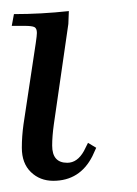

<svg xmlns="http://www.w3.org/2000/svg" viewBox="-20 -179 245 343"><path d="M1 -132.8 4.9 -153.8Q53.7 -153.8 103 -159.2L102.1 -136.2L76.2 43Q73.2 64.5 73.2 81.1Q73.2 111.8 100.1 111.8Q118.2 111.8 129.9 90.8L137.2 76.2L151.9 85L145 100.1Q122.6 144 75.2 144Q51.3 144 35.2 128.4Q19 112.8 19 85Q19 64.5 22 43L43.9 -102.1Q45.9 -115.7 45.9 -120.1Q45.9 -128.4 41.5 -130.6Q37.1 -132.8 23.9 -132.8Z"/></svg>

Font: Dihjauti
Style: Italic
Weight: 400
Italic angle: -9°
Designer: T. Christopher White
Version: Version 3.0.0